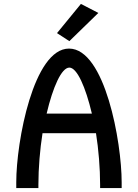

<svg xmlns="http://www.w3.org/2000/svg" viewBox="-20 -960 704 980"><path d="M393 -940 271 -791 334 -750 482 -894ZM449 -380H218C250 -516 294 -615 334 -615C373 -615 417 -516 449 -380ZM470 -280C483 -198 491 -102 491 -17V0H601V-30C601 -234 516 -711 333 -712H332C151 -712 63 -237 63 -30V0H176V-17C176 -102 184 -198 197 -280Z"/></svg>

Font: Mint Spirit
Style: Bold
Weight: 700
Designer: HARENDAL Hirwen
Foundry: Arkandis Digital Foundry.
Version: Version 1.004;FFEdit